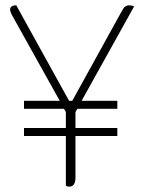

<svg xmlns="http://www.w3.org/2000/svg" viewBox="-20 -696 541 720"><path d="M286 -318H420V-288H270L263 -276V-216H420V-186H263V-30Q263 4 239 4Q232 4 227 0V-186H70V-216H227V-276L220 -288H70V-318H204L24 -641Q18 -653 18 -660Q18 -676 41 -676L239 -318H251L436 -653Q443 -666 449 -671Q455 -676 465 -676Q475 -676 483 -672Z"/></svg>

Font: Thasadith
Style: Regular
Weight: 400
Designer: Cadson Demak Co.,Ltd.
Foundry: Cadson Demak Co.,Ltd.
Version: Version 1.000; ttfautohint (v1.6)